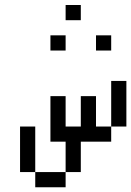

<svg xmlns="http://www.w3.org/2000/svg" viewBox="-20 -708 540 790"><path d="M250 -500V-562.5H187.5V-500ZM437.5 -500V-562.5H375V-500ZM312.5 -625V-687.5H250V-625ZM125 0V62.5H250V0ZM125 0V-187.5H62.5V0ZM250 0H312.5Q312.5 0 312.5 -125H437.5V-187.5H375Q375 -187.5 375 -312.5H312.5Q312.5 -312.5 312.5 -187.5H250Q250 -187.5 250 -312.5H187.5V-125H250Q250 -125 250 0ZM437.5 -187.5H500V-375H437.5Z"/></svg>

Font: Unifont
Style: Regular
Weight: 500
Version: Version 15.1.04